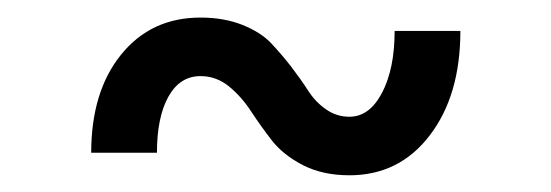

<svg xmlns="http://www.w3.org/2000/svg" viewBox="-20 -373 643 224"><path d="M387.7 -168.5Q356.4 -168.5 333.3 -180.4Q310.1 -192.4 296.9 -209.5Q283.7 -226.6 272.7 -243.4Q261.7 -260.3 247.1 -272.2Q232.4 -284.2 213.9 -284.2Q189.9 -284.2 176.5 -260.3Q163.1 -236.3 163.1 -194.8H86.4Q86.4 -266.1 121.3 -309.3Q156.2 -352.5 213.9 -352.5Q241.2 -352.5 262.7 -344Q284.2 -335.4 296.4 -322.5Q308.6 -309.6 320.1 -294.7Q331.5 -279.8 339.8 -266.8Q348.1 -253.9 360.4 -245.4Q372.6 -236.8 387.7 -236.8Q411.1 -236.8 425.8 -264.9Q440.4 -293 440.4 -336.9H517.1Q517.1 -261.7 481.4 -215.1Q445.8 -168.5 387.7 -168.5Z"/></svg>

Font: HK Grotesk SemiBold Legacy
Style: Regular
Weight: 600
Designer: Alfredo Marco Pradil
Foundry: Hanken Design Co.
Version: Version 2.022;PS 002.022;hotconv 1.0.88;makeotf.lib2.5.64775